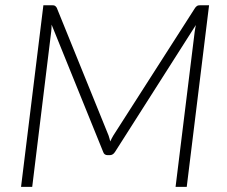

<svg xmlns="http://www.w3.org/2000/svg" viewBox="-20 -728 883 748"><path d="M403 -200Q405 -194.5 406.5 -188.5Q408 -182.5 409.5 -177Q414.5 -188 421.5 -200L740.5 -698Q745.5 -704 749.2 -705.8Q753 -707.5 760 -707.5H794.5L707.5 0H664L738.5 -604.5Q739.5 -610 740.5 -616.8Q741.5 -623.5 743 -630.5L428 -136Q420 -123.5 407.5 -123.5H399.5Q386 -123.5 382 -136L181 -632Q181 -617 179.5 -605L105.5 0H62L149 -707.5H183Q190 -707.5 193.5 -705.8Q197 -704 201 -698L403 -200Z"/></svg>

Font: Lato Light
Style: Italic
Weight: 300
Italic angle: -7°
Designer: Lukasz Dziedzic
Foundry: tyPoland Lukasz Dziedzic
Version: Version 2.007; 2014-02-27